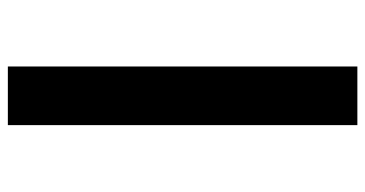

<svg xmlns="http://www.w3.org/2000/svg" viewBox="-246 -596 952 501"><g transform="rotate(90 230.5 -346.0)"><path d="M154 110V-802H307V110Z"/></g></svg>

Font: Literata 12pt ExtraBold
Style: Regular
Weight: 800
Designer: Latin by Veronika Burian and Jose Scaglione. Greek by Irene Vlachou. Cyrillic by Vera Evstafieva.
Foundry: TypeTogether
Version: Version 3.002